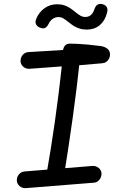

<svg xmlns="http://www.w3.org/2000/svg" viewBox="-20 -967 660 999"><path d="M222.7 -64.8Q245 -190.3 265.5 -333.9Q286 -477.5 304.2 -644.7L319.7 -622.8L131.7 -609Q120 -608.5 109.8 -613.8Q99.5 -619 93.2 -628.9Q86.8 -638.8 86.8 -650.5Q86.8 -662.2 92.2 -672.5Q97.5 -682.8 107 -689.2Q116.5 -695.5 128 -696L354.7 -709.8L306.3 -688Q306.3 -711.3 315 -725.7Q323.7 -740 344.2 -740Q382.5 -740 438.7 -734.8Q477.5 -730.7 504.8 -727.3Q525.3 -724.2 538.9 -713.2Q552.5 -702.3 552.5 -683.5Q552.5 -671.5 547.2 -661.4Q541.8 -651.3 532.6 -644.9Q523.3 -638.5 511.3 -637.8L377.5 -626.3L394.8 -650.8Q380.2 -510.8 358.8 -357.6Q337.5 -204.3 314.2 -60.5Q309.5 -37 297.7 -24.5Q285.8 -12 266.8 -12Q253.2 -12 241.8 -18.9Q230.5 -25.8 225.1 -38Q219.7 -50.2 222.7 -64.8ZM67.5 -29.5Q67.5 -41.2 72.8 -51.5Q78.2 -61.8 87.7 -68.2Q97.2 -74.5 108.7 -75L462.7 -103.7Q474.3 -104.2 484.9 -98.9Q495.5 -93.7 501.8 -83.9Q508.2 -74.2 508.2 -62.5Q508.2 -50.5 502.8 -40.2Q497.5 -29.8 488.2 -23.3Q478.8 -16.8 467 -16.3L112.3 12Q100.7 12.5 90.4 7.2Q80.2 2 73.8 -7.9Q67.5 -17.8 67.5 -29.5ZM336.3 -852.2Q319.8 -865.3 308.6 -871.8Q297.3 -878.2 283.7 -878.2Q267.7 -878.2 254.1 -868.7Q240.5 -859.2 233.2 -843.5Q225.8 -828 216 -822.5Q206.2 -817 191.8 -821.7Q175 -827 168.1 -839.5Q161.2 -852 169 -870.3Q183.2 -904 211.8 -924.4Q240.3 -944.8 277.5 -944.8Q298 -944.8 314.5 -939.3Q331 -933.8 342.9 -926Q354.8 -918.2 370.2 -905.7Q387.5 -891.7 399 -885.2Q410.5 -878.7 424.3 -878.7Q441.2 -878.7 453.2 -889.1Q465.3 -899.5 472.3 -922.2Q476 -931.8 481.5 -937.9Q487 -944 495.3 -946Q503.7 -948 514.8 -944.7Q530.7 -940 536.2 -928.8Q541.7 -917.7 536.7 -899.5Q526.2 -858.7 498.7 -835.8Q471.2 -813 431.7 -813Q410.5 -813 393.3 -818.6Q376.2 -824.2 364 -831.9Q351.8 -839.7 336.3 -852.2Z"/></svg>

Font: Monaspace Radon Var
Style: Regular
Weight: 400
Designer: Riley Cran and the Lettermatic Team
Version: Version 1.000 (Monaspace Radon Var)